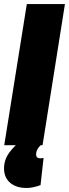

<svg xmlns="http://www.w3.org/2000/svg" viewBox="-33 -720 342 952"><path d="M-12 0 100 -700H289L178 0ZM75 -24 180 -8Q166 0 156 15Q146 30 146 46Q146 65 167 65Q172 65 177 64Q182 63 183 63L168 198Q151 204 134 208Q117 212 99 212Q47 212 17 186Q-13 160 -13 115Q-13 73 12.5 37.5Q38 2 75 -24Z"/></svg>

Font: Georama Semi Condensed Black
Style: Italic
Weight: 900
Width: 4
Italic angle: -9°
Designer: Jean-Baptiste Levee
Foundry: Production Type
Version: Version 1.000